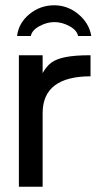

<svg xmlns="http://www.w3.org/2000/svg" viewBox="-20 -710 383 730"><path d="M324.2 -419.9H325.2Q142.1 -419.9 142.1 -279.8V0H51.8V-500H142.1V-432.1Q156.7 -458 175.3 -471.9Q193.8 -485.8 229.2 -492.9Q264.6 -500 324.2 -500ZM327.1 -573.2H276.9Q272.5 -595.2 244.1 -610.6Q215.8 -626 187 -626Q158.2 -626 129.9 -610.6Q101.6 -595.2 97.2 -573.2H44.9Q50.8 -622.6 91.8 -656.2Q132.8 -689.9 186 -689.9Q237.3 -689.9 278.1 -656Q318.8 -622.1 327.1 -573.2Z"/></svg>

Font: Perun
Style: Regular
Weight: 400
Version: Version 1.0000